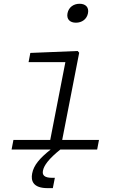

<svg xmlns="http://www.w3.org/2000/svg" viewBox="-20 -774 660 994"><path d="M292.5 0H483L492.5 -49.5H302L390 -501L382 -510L137 -500L128 -452.5H318.5L240 -49.5H49.5L40 0H242.5C185.5 45 154.5 81.5 146.5 124C139 162 151 200 226.5 200H253.5L264 146.5H249.5C209.5 146.5 197.5 132.5 202.5 109C207.5 82.5 233 47.5 292.5 0ZM373 -656.5C404 -656.5 429.5 -674.5 435.5 -705.5C441.5 -736.5 423 -754.5 392 -754.5C361 -754.5 335.5 -736.5 329.5 -705.5C323.5 -674.5 342 -656.5 373 -656.5Z"/></svg>

Font: Monaspace Neon ExtraLight
Style: Italic
Weight: 200
Italic angle: -11°
Designer: Riley Cran & the Lettermatic Team
Foundry: Lettermatic
Version: Version 1.200 (Monaspace Neon)